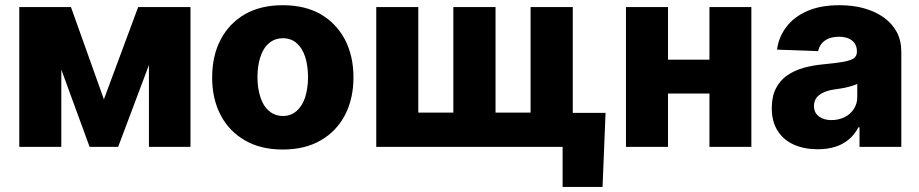

<svg xmlns="http://www.w3.org/2000/svg" viewBox="-20 -573 3587 749"><path d="M256.8 -545.4 385.3 -185.5 519 -545.4H646L440.9 0H329.6L129.9 -545.4ZM55.2 -545.4H219.2V0H55.2ZM723.1 0H561V-545.4H723.1Z M1083 10.3Q996.6 10.3 935.5 -25.4Q873.5 -61 840.8 -124Q807.6 -187 807.6 -271Q807.6 -355.5 840.8 -418.5Q873.5 -481.4 935.5 -517.6Q997.1 -552.7 1083 -552.7Q1169.4 -552.7 1231 -517.6Q1292 -481.9 1325.7 -418.5Q1358.9 -354.5 1358.9 -271Q1358.9 -188 1325.7 -124Q1292 -60.1 1231 -25.4Q1169.9 10.3 1083 10.3ZM1084 -120.6Q1114.7 -120.6 1137.2 -140.1Q1158.7 -158.7 1170.4 -193.4Q1181.6 -228.5 1181.6 -272Q1181.6 -316.4 1170.4 -351.6Q1158.7 -386.2 1137.2 -404.8Q1115.2 -423.8 1084 -423.8Q1051.8 -423.8 1029.8 -404.8Q1006.8 -385.7 996.1 -351.6Q984.4 -317.4 984.4 -272Q984.4 -227.5 996.1 -193.4Q1006.8 -159.2 1029.8 -140.1Q1052.2 -120.6 1084 -120.6Z M2117.7 -132.8H2342.3L2330.6 156.2H2174.8V0H2117.7ZM1447.8 0V-545.4H1611.8V-133.8H1748.5V-545.4H1913.1V-133.8H2049.8V-545.4H2214.4V0Z M2526.4 -340.3H2806.2V-208H2526.4ZM2421.9 -545.4H2585.9V0H2421.9ZM2747.6 -545.4H2911.1V0H2747.6Z M3170.4 9.3Q3118.7 9.3 3078.1 -8.3Q3036.6 -26.4 3014.2 -62Q2990.7 -97.7 2990.7 -151.4Q2990.7 -196.3 3006.8 -228Q3022.9 -259.8 3050.8 -278.8Q3079.1 -298.3 3115.7 -308.6Q3151.4 -318.4 3193.8 -322.3Q3242.7 -327.1 3268.6 -331.5Q3297.4 -336.9 3310.1 -345.2Q3322.8 -354 3322.8 -370.6V-372.6Q3322.8 -399.9 3304.2 -414.6Q3285.2 -429.7 3253.4 -429.7Q3218.8 -429.7 3197.8 -414.6Q3177.2 -399.9 3171.4 -373.5L3011.2 -379.4Q3017.6 -428.7 3047.9 -468.3Q3077.1 -507.3 3129.9 -530.3Q3181.2 -552.7 3254.9 -552.7Q3308.1 -552.7 3351.1 -540.5Q3394.5 -528.3 3427.7 -504.9Q3460.4 -481 3478.5 -447.8Q3496.1 -414.1 3496.1 -370.6V0H3333V-76.2H3328.6Q3314 -47.9 3291.5 -29.3Q3268.6 -9.8 3238.8 -0.5Q3208 9.3 3170.4 9.3ZM3223.6 -104.5Q3251 -104.5 3274.4 -115.7Q3297.4 -127 3310.5 -147.5Q3324.2 -168 3324.2 -193.8V-245.6Q3316.4 -241.7 3306.2 -238.8Q3304.2 -238.3 3296.1 -235.8Q3288.1 -233.4 3283.2 -232.4Q3273.9 -230 3257.8 -227.5Q3239.3 -224.6 3232.4 -223.6Q3209 -220.2 3190.9 -211.4Q3173.3 -203.1 3164.6 -190.9Q3155.3 -176.8 3155.3 -159.7Q3155.3 -133.3 3174.8 -118.7Q3193.4 -104.5 3223.6 -104.5Z"/></svg>

Font: My Font
Style: Regular
Weight: 500
Designer: Rasmus Andersson
Foundry: rsms
Version: Version 0.001